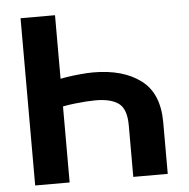

<svg xmlns="http://www.w3.org/2000/svg" viewBox="-51 -762 802 813"><g transform="rotate(-5 349.5 -355.5)"><path d="M629.4 0H482.9V-219.2Q482.9 -288.1 450.2 -312.5Q417.5 -336.9 352.1 -336.9Q317.9 -336.9 264.9 -331.1Q211.9 -325.2 182.1 -314.9V-433.1Q202.1 -439.5 233.4 -444.6Q264.6 -449.7 296.6 -452.6Q328.6 -455.6 352.1 -455.6Q479 -455.6 554.2 -398.9Q629.4 -342.3 629.4 -219.2ZM212.4 0H65.9V-710.9H212.4Z"/></g></svg>

Font: RobotoDEMO
Style: Regular
Weight: 400
Designer: Christian Robertson
Foundry: Google
Version: Version 2.136